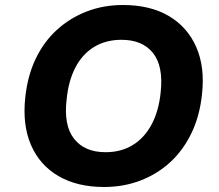

<svg xmlns="http://www.w3.org/2000/svg" viewBox="-20 -736 875 767"><path d="M396 11Q288 11 213 -33Q138 -77 103.5 -157.5Q69 -238 81 -347Q90 -433 122.5 -501Q155 -569 207 -616.5Q259 -664 326 -690Q393 -716 471 -716Q580 -716 654.5 -672Q729 -628 764 -548Q799 -468 787 -360Q778 -273 745 -204.5Q712 -136 660.5 -88.5Q609 -41 541.5 -15Q474 11 396 11ZM402 -128Q464 -128 511 -157Q558 -186 586.5 -240.5Q615 -295 622 -369Q633 -472 591 -524.5Q549 -577 465 -577Q403 -577 356 -548.5Q309 -520 281 -466Q253 -412 246 -337Q234 -235 276 -181.5Q318 -128 402 -128Z"/></svg>

Font: Nunito Sans 8pt ExtraBold
Style: Italic
Weight: 800
Italic angle: -9°
Version: Version 3.101;gftools[0.9.27]